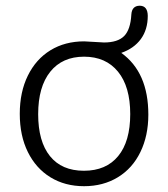

<svg xmlns="http://www.w3.org/2000/svg" viewBox="-20 -641 585 668"><path d="M391.1 -97.9Q433.1 -148.9 433.1 -244.1Q433.1 -339.4 390.6 -391.6Q348.1 -443.8 272.5 -443.8Q196.8 -443.8 154.8 -391.4Q112.8 -338.9 112.8 -243.9Q112.8 -148.9 153.8 -97.9Q194.8 -46.9 272 -46.9Q349.1 -46.9 391.1 -97.9ZM401.9 -457Q496.1 -389.6 496.1 -242.2Q496.1 -168.9 468.5 -112.1Q440.9 -55.2 389.9 -24.2Q338.9 6.8 272.5 6.8Q206.1 6.8 155.5 -24.2Q105 -55.2 76.9 -112.1Q48.8 -168.9 48.8 -244.9Q48.8 -320.8 76.9 -377.9Q105 -435.1 155.5 -466.1Q206.1 -497.1 272.9 -497.1L341.8 -493.2Q389.6 -493.2 411.9 -515.6Q434.1 -538.1 437 -590.8Q439 -620.6 465.8 -621.1Q493.7 -621.1 494.1 -585.9Q494.1 -538.1 470 -505.1Q445.8 -472.2 401.9 -457Z"/></svg>

Font: Nunito-Light
Style: Regular
Weight: 300
Designer: Vernon Adams
Foundry: newtypography
Version: Version 3.000